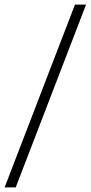

<svg xmlns="http://www.w3.org/2000/svg" viewBox="-41 -750 392 830"><path d="M-21 60 283 -730H331L27 60Z"/></svg>

Font: Brygada 1918
Style: Italic
Weight: 400
Italic angle: -8°
Designer: Mateusz Machalski | Borys Kosmynka | Przemek Hoffer
Foundry: NIEPODLEGLA 2018
Version: Version 3.006